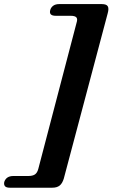

<svg xmlns="http://www.w3.org/2000/svg" viewBox="-106 -772 539 918"><path d="M77 36 260 -663Q266 -681 259.2 -688.8Q252.5 -696.5 231.5 -696.5H160.5Q126 -696.5 134.5 -725Q138 -737 148.8 -744.8Q159.5 -752.5 177.5 -752.5H380Q403 -752.5 409.2 -742Q415.5 -731.5 409 -708.5L199 82Q192 105 179.2 115.2Q166.5 125.5 143.5 125.5H-59Q-76.5 125.5 -82.5 117.8Q-88.5 110 -85.5 97.5Q-76 69.5 -42 69.5H29Q50 69.5 61 62Q72 54.5 77 36Z"/></svg>

Font: Fraunces 9pt
Style: Bold Italic
Weight: 700
Italic angle: -16°
Version: Version 1.000;[b76b70a41]